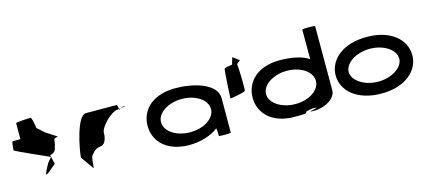

<svg xmlns="http://www.w3.org/2000/svg" viewBox="-101 -1315 4095 1849"><g transform="rotate(-15 1946.5 -391.0)"><path d="M-41 -382C-41 -371 299 -226 291 -226L250 -177C170 -34 195 -54 309 -154L288 -246C304 -246 351 -261 351 -314C358 -314 365 -371 365 -382C365 -392 412 -400 405 -400L299 -468L227 -533C227 -540 213 -642 197 -642C181 -642 51 -636 51 -628V-468H-27C-34 -468 -41 -392 -41 -382Z M568 -145 661 -14C661 -6 669 -135 680 -135C690 -142 711 -194 777 -201C820 -201 843 -258 843 -318C843 -378 967 -501 1030 -501C1030 -501 1035 -502 1043 -503C1041 -520 1036 -546 1030 -546C1030 -546 843 -547 725 -547C634 -547 573 -225 568 -145ZM1043 -503C1044 -498 1044 -494 1044 -491C1044 -494 1050 -500 1059 -505C1053 -504 1048 -504 1043 -503ZM1059 -505C1089 -510 1128 -517 1101 -517C1085 -517 1070 -511 1059 -505Z M1267 -274C1267 -118 1387 8 1611 8C1727 8 1833 -28 1899 -80C1905 -76 1905 -4 1905 -4C1905 3 2024 2 2024 -5L2025 -347C2025 -500 1783 -558 1611 -556C1387 -554 1267 -430 1267 -274ZM1401 -274C1401 -366 1513 -440 1651 -440C1788 -440 1899 -366 1899 -274C1899 -184 1790 -109 1651 -109C1508 -109 1401 -184 1401 -274Z M2106 -324C2105 -318 2253 -346 2259 -358C2264 -369 2262 -574 2253 -626C2275 -643 2293 -658 2289 -658C2279 -658 2225 -708 2225 -701L2206 -634C2172 -630 2131 -623 2127 -615C2119 -605 2107 -332 2106 -324Z M2314 -274C2314 -118 2435 8 2658 8C2874 8 2690 -6 2848 -26C2967 -23 2731 0 2853 0C2968 0 3074 -66 3074 -146V-784C3074 -792 2946 -792 2946 -785V-490C2886 -532 2782 -556 2658 -556C2435 -556 2314 -430 2314 -274ZM2448 -274C2448 -366 2563 -440 2699 -440C2836 -440 2945 -366 2945 -274C2945 -184 2838 -109 2699 -109C2561 -109 2448 -184 2448 -274Z M3142 -274C3142 -121 3283 8 3525 8C3767 8 3906 -121 3906 -274C3906 -428 3767 -556 3525 -556C3283 -556 3142 -428 3142 -274ZM3272 -274C3272 -362 3387 -438 3525 -438C3663 -438 3776 -362 3776 -274C3776 -188 3663 -111 3525 -111C3387 -111 3272 -188 3272 -274Z"/></g></svg>

Font: Ampere
Style: SCSuExt
Weight: 400
Version: Version 1